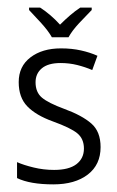

<svg xmlns="http://www.w3.org/2000/svg" viewBox="-20 -481 308 506"><path d="M245.1 -93.3Q245.1 -46.9 211.4 -21Q177.7 4.9 120.6 4.9Q59.1 4.9 24.9 -11.7V-53.7Q42.5 -45.9 68.6 -39.6Q94.7 -33.2 122.6 -33.2Q161.6 -33.2 181.4 -48.3Q201.2 -63.5 201.2 -89.4Q201.2 -115.2 183.8 -129.6Q166.5 -144 119.1 -161.1Q74.7 -177.2 52 -200.7Q29.3 -224.1 29.3 -264.6Q29.3 -306.2 60.3 -329.8Q91.3 -353.5 140.6 -353.5Q169.4 -353.5 193.4 -348.1Q217.3 -342.8 236.8 -334L223.1 -296.4Q205.1 -304.2 183.8 -309.6Q162.6 -314.9 139.6 -314.9Q106.9 -314.9 90.3 -301Q73.7 -287.1 73.7 -264.2Q73.7 -237.8 90.6 -223.6Q107.4 -209.5 149.9 -193.8Q196.3 -176.8 220.7 -155.5Q245.1 -134.3 245.1 -93.3ZM116.7 -382.8Q107.4 -399.4 88.6 -420.2Q69.8 -440.9 56.6 -454.6V-460.9H85.9Q113.8 -442.9 138.2 -416Q151.4 -429.2 165 -440.9Q178.7 -452.6 191.4 -460.9H221.7V-454.6Q208 -440.9 188.7 -420.2Q169.4 -399.4 160.6 -382.8Z"/></svg>

Font: NotoSansOldHungarianUI
Style: Regular
Weight: 400
Designer: Monotype Design Team
Foundry: Monotype Imaging Inc.
Version: Version 1001.000; ttfautohint (v1.8.4.7-5d5b)